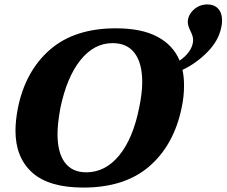

<svg xmlns="http://www.w3.org/2000/svg" viewBox="-20 -838 1024 868"><path d="M984 -745Q984 -729 980 -713Q968 -654 918 -603Q868 -552 805 -522Q812 -491 812 -451Q812 -400 801 -350Q766 -182 655 -86Q544 10 357 10Q201 10 125.5 -58Q50 -126 50 -247Q50 -293 61 -350Q95 -517 206 -613.5Q317 -710 504 -710Q620 -710 691.5 -672Q763 -634 792 -564Q844 -600 852 -645Q853 -649 853 -658Q853 -674 841 -698Q829 -722 829 -738Q829 -769 855 -793.5Q881 -818 918 -818Q948 -818 966 -799Q984 -780 984 -745ZM623 -467Q623 -552 589 -597.5Q555 -643 489 -643Q405 -643 343.5 -566Q282 -489 253 -350Q240 -279 240 -232Q240 -148 273 -103.5Q306 -59 370 -59Q456 -59 518.5 -135Q581 -211 609 -350Q623 -417 623 -467Z"/></svg>

Font: Taviraj ExtraBold
Style: Italic
Weight: 800
Italic angle: -12°
Designer: Katatrad Team
Foundry: CadsonDemak
Version: Version 1.001